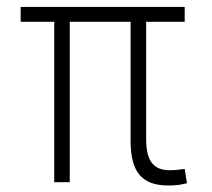

<svg xmlns="http://www.w3.org/2000/svg" viewBox="-20 -538 626 567"><path d="M477.5 9.8C498 9.8 514.6 7.8 532.2 2.9L525.4 -39.1C503.9 -36.1 490.7 -35.2 482.4 -35.2C433.1 -35.2 411.6 -62.5 411.6 -127V-473.6H525.4V-517.6H41V-473.6H140.1V0H186V-473.6H365.7V-122.1C365.7 -29.8 398.9 9.8 477.5 9.8Z"/></svg>

Font: Cascadia Mono PL ExtraLight
Style: Regular
Weight: 200
Monospace: yes
Designer: Aaron Bell
Foundry: Saja Typeworks
Version: Version 2404.023